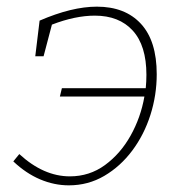

<svg xmlns="http://www.w3.org/2000/svg" viewBox="-20 -550 552 577"><path d="M20 -65 38 -87Q111 -20 190 -20Q249 -20 295.5 -54Q342 -88 372.5 -142.5Q403 -197 414 -260H160L166 -285H418Q420 -305 420 -325Q420 -413 379 -458Q338 -503 265 -503Q206 -503 136 -476L111 -381H86L99 -488Q196 -530 271 -530Q356 -530 403.5 -478.5Q451 -427 451 -327Q451 -264 432 -204.5Q413 -145 377.5 -97.5Q342 -50 293.5 -21.5Q245 7 187 7Q143 7 100.5 -11Q58 -29 20 -65Z"/></svg>

Font: Bitter ExtraLight
Style: Italic
Weight: 200
Italic angle: -9°
Designer: Sol Matas, and Bitter project Authors
Foundry: Sol Matas
Version: Version 2.001